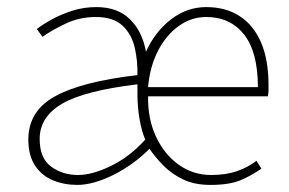

<svg xmlns="http://www.w3.org/2000/svg" viewBox="-20 -510 816 542"><path d="M198 12Q161 12 129.5 -1Q98 -14 79 -42.5Q60 -71 60 -116Q60 -197 136 -238.5Q212 -280 368 -298Q369 -337 360.5 -375Q352 -413 326 -437.5Q300 -462 250 -462Q204 -462 163.5 -442.5Q123 -423 100 -406L84 -428Q99 -440 125 -454.5Q151 -469 183.5 -479.5Q216 -490 252 -490Q312 -490 347 -455.5Q382 -421 392 -364Q418 -421 463 -455.5Q508 -490 562 -490Q617 -490 656.5 -464.5Q696 -439 717 -390Q738 -341 738 -270Q738 -263 738 -255Q738 -247 736 -238H398Q397 -174 420.5 -124Q444 -74 484.5 -45Q525 -16 576 -16Q617 -16 648 -26.5Q679 -37 704 -56L718 -34Q691 -15 659.5 -1.5Q628 12 574 12Q530 12 498 -3Q466 -18 442.5 -41.5Q419 -65 402 -90Q356 -44 299.5 -16Q243 12 198 12ZM200 -16Q241 -16 294 -42Q347 -68 390 -116Q380 -139 374 -173.5Q368 -208 368 -244V-272Q218 -254 155 -217Q92 -180 92 -118Q92 -63 124.5 -39.5Q157 -16 200 -16ZM398 -264H708Q708 -363 669 -412.5Q630 -462 562 -462Q520 -462 484.5 -436.5Q449 -411 426 -366.5Q403 -322 398 -264Z"/></svg>

Font: Source Sans 3 ExtraLight ExtraLight
Style: Regular
Weight: 250
Version: Version 3.052;hotconv 1.1.0;makeotfexe 2.6.0